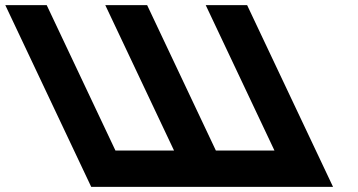

<svg xmlns="http://www.w3.org/2000/svg" viewBox="-278 -723 1381 741"><path d="M393.6 -142.1H167.5L-97.7 -703.1H-257.5L74 -1.9H233.8H459.9H461.6H619.7H621.4H847.5H1007.3L675.8 -703.1H516L781.2 -142.1H555.1L289.9 -703.1H288.2H130.1H128.4Z"/></svg>

Font: Hussar
Style: BdOpOblFive
Weight: 700
Foundry: Cannot Into Space Fonts
Version: Version 2.00